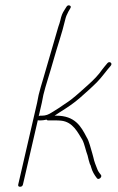

<svg xmlns="http://www.w3.org/2000/svg" viewBox="-20 -697 450 732"><path d="M245.6 -676C240.4 -678 236.1 -676 232.7 -670L226.4 -660C217 -645.6 214.1 -637.2 209.9 -619C208.5 -613 205.9 -604.7 202.1 -594C183.6 -529.3 163 -458.3 144.2 -395L135.3 -365C132.3 -355 129.6 -345 127.3 -335C125.4 -323.7 123.4 -313.7 121.4 -305L49.6 6C48.2 12 50.5 15 56.5 15C62.5 15 66.2 12 67.6 6L124.2 -239C125.4 -238.3 126.9 -238 128.9 -238H135.9C141.9 -238 149.2 -239 157.6 -241C158.5 -239 160.3 -238 162.9 -238H189.9C197.9 -238 205.5 -237.7 212.7 -237C258.3 -232.3 276.4 -191.9 293.9 -164C302.7 -147.1 306.9 -122 314 -104L318.1 -87C319.7 -82.3 321.2 -77.3 322.6 -72C325 -68 326.7 -63.7 327.6 -59C331.9 -43.3 339.6 -30.4 349.2 -18C355 -8.6 371.1 -22 364.9 -30L358.8 -38C355.2 -42.7 352.6 -47.3 351 -52C345.5 -66.1 339.1 -81.1 336.2 -96L331.9 -112C325.5 -131.5 320.7 -157.6 310.2 -174C288.6 -215.6 266.1 -256 194.1 -256H188.1L209.3 -270C235 -286 262.1 -303.9 284.8 -324C306.8 -343.5 328.7 -362.6 349.5 -383.5C368.7 -402.8 384.2 -426.2 402 -446C410.9 -456.4 397 -465.6 389.3 -456C382.6 -447.6 376.8 -441.7 369.7 -432C355.7 -411.2 335.6 -391 317 -374.5C294.5 -354.5 274.6 -335.7 251.3 -317.5C236 -305.6 217.8 -295.2 202.6 -284L176.9 -268C165.7 -260.6 154.7 -256 140.1 -256H133.1C131.1 -256 129.3 -255.3 127.6 -254L139.4 -305C141.6 -314.3 143.5 -324.3 145.3 -335C147.6 -345 150.2 -354.7 153 -364L162 -394C169 -417.5 176.9 -442 184 -468C197.9 -518.1 217 -571.8 228.1 -620C231.2 -633.4 234.5 -641.2 240.8 -653L247.3 -664C251.3 -670 250.8 -674 245.6 -676Z"/></svg>

Font: HoneyBee
Style: BLnIt
Weight: 100
Foundry: Cannot Into Space Fonts
Version: Version 0.89